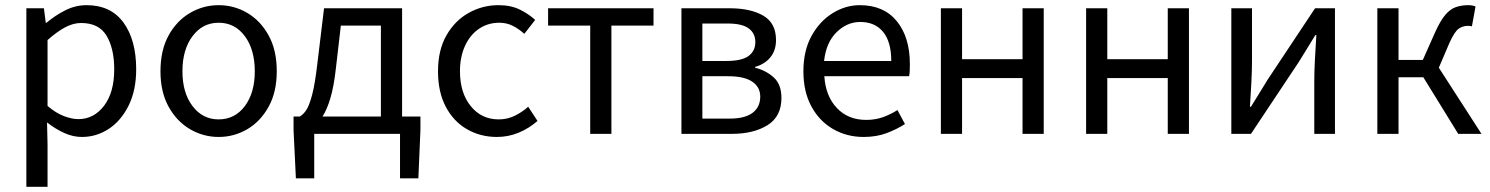

<svg xmlns="http://www.w3.org/2000/svg" viewBox="-20 -518 5766 743"><path d="M82 205V-486H150L157 -430H160Q193 -458 232.5 -478Q272 -498 315 -498Q409 -498 458 -430.5Q507 -363 507 -250Q507 -168 477.5 -109Q448 -50 400.5 -19Q353 12 297 12Q263 12 229.5 -3Q196 -18 162 -44L164 41V205ZM283 -57Q343 -57 382.5 -108.5Q422 -160 422 -250Q422 -330 392.5 -379.5Q363 -429 294 -429Q263 -429 231.5 -412Q200 -395 164 -363V-108Q197 -80 228 -68.5Q259 -57 283 -57Z M826 12Q767 12 715.5 -18Q664 -48 632.5 -105Q601 -162 601 -242Q601 -324 632.5 -381Q664 -438 715.5 -468Q767 -498 826 -498Q886 -498 937 -468Q988 -438 1019.5 -381Q1051 -324 1051 -242Q1051 -162 1019.5 -105Q988 -48 937 -18Q886 12 826 12ZM826 -56Q889 -56 927.5 -107.5Q966 -159 966 -242Q966 -326 927.5 -378Q889 -430 826 -430Q764 -430 725 -378Q686 -326 686 -242Q686 -159 725 -107.5Q764 -56 826 -56Z M1280 -255Q1272 -183 1258.5 -138Q1245 -93 1228 -67H1454V-419H1299ZM1196 0V172H1125L1116 -15V-67H1140Q1154 -75 1165.5 -92.5Q1177 -110 1188 -151.5Q1199 -193 1208 -271L1234 -486H1536V-67H1607V-15L1599 172H1528V0Z M1903 12Q1839 12 1787 -18Q1735 -48 1705 -105Q1675 -162 1675 -242Q1675 -324 1707.5 -381Q1740 -438 1793.5 -468Q1847 -498 1909 -498Q1957 -498 1991.5 -481Q2026 -464 2051 -441L2009 -387Q1988 -406 1964.5 -418Q1941 -430 1912 -430Q1868 -430 1833.5 -406.5Q1799 -383 1779.5 -340.5Q1760 -298 1760 -242Q1760 -159 1801.5 -107.5Q1843 -56 1910 -56Q1944 -56 1973 -70.5Q2002 -85 2024 -105L2060 -50Q2027 -21 1987 -4.5Q1947 12 1903 12Z M2264 0V-419H2101V-486H2509V-419H2346V0Z M2617 0V-486H2804Q2884 -486 2933.5 -457.5Q2983 -429 2983 -363Q2983 -323 2961.5 -296.5Q2940 -270 2902 -259V-256Q2943 -246 2973.5 -219Q3004 -192 3004 -139Q3004 -67 2950 -33.5Q2896 0 2812 0ZM2698 -282H2790Q2851 -282 2877 -301.5Q2903 -321 2903 -355Q2903 -389 2877.5 -408Q2852 -427 2796 -427H2698ZM2698 -59H2803Q2863 -59 2892.5 -81.5Q2922 -104 2922 -144Q2922 -181 2891 -202Q2860 -223 2798 -223H2698Z M3322 12Q3257 12 3204 -18.5Q3151 -49 3120 -106Q3089 -163 3089 -242Q3089 -322 3120.5 -379Q3152 -436 3202 -467Q3252 -498 3307 -498Q3400 -498 3450.5 -436Q3501 -374 3501 -270Q3501 -257 3500.5 -244.5Q3500 -232 3498 -223H3170Q3175 -146 3218.5 -100Q3262 -54 3332 -54Q3367 -54 3396.5 -64.5Q3426 -75 3453 -92L3482 -38Q3451 -18 3411.5 -3Q3372 12 3322 12ZM3169 -282H3429Q3429 -356 3397.5 -394.5Q3366 -433 3309 -433Q3258 -433 3217.5 -393.5Q3177 -354 3169 -282Z M3621 0V-486H3703V-289H3937V-486H4019V0H3937V-216H3703V0Z M4183 0V-486H4265V-289H4499V-486H4581V0H4499V-216H4265V0Z M4745 0V-486H4825V-284Q4825 -245 4822.5 -198.5Q4820 -152 4817 -105H4821Q4835 -128 4853.5 -157.5Q4872 -187 4885 -209L5069 -486H5146V0H5066V-202Q5066 -241 5068.5 -288Q5071 -335 5074 -382H5070Q5057 -360 5038 -330Q5019 -300 5006 -278L4821 0Z M5310 0V-486H5392V-286H5486L5534 -394Q5554 -438 5573 -460.5Q5592 -483 5614 -490.5Q5636 -498 5662 -498Q5678 -498 5690 -493L5676 -416Q5670 -418 5660 -418Q5641 -418 5625 -407Q5609 -396 5589 -352L5548 -256L5713 0H5623L5488 -219H5392V0Z"/></svg>

Font: .
Style: 
Weight: 400
Designer: Paul D. Hunt, Dalton Maag
Foundry: Dalton Maag Ltd
Version: Version 1.200